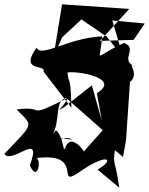

<svg xmlns="http://www.w3.org/2000/svg" viewBox="-31 -785 685 882"><path d="M534 -64 548 -141 566 -408C617 -450 539 -508 596 -477C510 -506 608 -561 539 -588C390 -520 430 -491 438 -618C281 -611 159 -518 137 -566C55 -451 183 -492 169 -456L297 -290C294 -447 284 -393 279 -452C326 -460 527 -426 414 -357L437 -229L391 -393L263 -292C219 -269 249 -277 282 -336C75 -233 190 -302 45 -282C125 -202 125 -223 -11 -78C23 -26 168 -191 106 -25C142 53 160 -47 137 -59C358 -86 224 78 327 10C464 -88 501 -53 417 -6L517 77C496 -67 487 -23 497 -95ZM205 -153C253 -239 215 -320 273 -335L441 -187L350 -84C384 -54 296 -194 268 -103C257 -88 261 -156 226 -187L158 -92C178 -117 278 -169 299 -144ZM583 -602 428 -597 563 -744 254 -765 214 -519 254 -613 343 -696 460 -616 535 -521 485 -691 634 -677Z"/></svg>

Font: Asimov Silicon
Style: Regular
Weight: 400
Designer: Google
Version: Version 2.000980; 2014